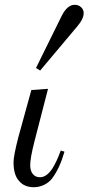

<svg xmlns="http://www.w3.org/2000/svg" viewBox="-20 -782 373 810"><path d="M131.8 -495.1 240.2 -714.8Q263.7 -761.7 294.9 -761.7Q311.5 -761.7 322.3 -751.5Q333 -741.2 333 -727.1Q333 -702.1 305.7 -670.4L149.4 -484.4ZM37.1 -97.7Q37.1 -124 57.1 -202.1L112.3 -402.3L182.6 -407.2L125.5 -186Q107.4 -115.2 107.4 -85Q107.4 -61 118.7 -47.6Q129.9 -34.2 148.4 -34.2Q177.2 -34.2 201.7 -72.3Q219.2 -100.1 236.3 -147L252 -142.1Q232.4 -73.2 200.2 -29.8Q187.5 -12.7 166.5 -2.4Q145.5 7.8 122.1 7.8Q82.5 7.8 60.5 -18.6Q37.1 -43.5 37.1 -97.7Z"/></svg>

Font: Theano Modern
Style: Regular
Weight: 400
Designer: Alexey Kryukov
Version: Version 2.00